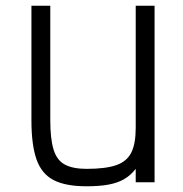

<svg xmlns="http://www.w3.org/2000/svg" viewBox="-20 -638 640 672"><path d="M283 14Q210 14 168 -7.5Q126 -29 108 -79.5Q90 -130 90 -217V-618H156V-217Q156 -152 167.5 -114.5Q179 -77 207 -62Q235 -47 283 -47Q350 -47 387 -60Q424 -73 439.5 -104Q455 -135 455 -190V-618H521V0H455V-47Q437 -24 414.5 -11Q392 2 360.5 8Q329 14 283 14Z"/></svg>

Font: Victor Mono Thin Light
Style: Regular
Weight: 300
Monospace: yes
Version: Version 1.561;gftools[0.9.30]